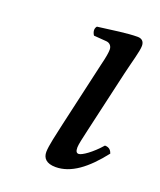

<svg xmlns="http://www.w3.org/2000/svg" viewBox="-93 -497 474 569"><g transform="rotate(20 143.5 -213.0)"><path d="M245 -320C254 -359 266 -398 266 -415C266 -429 258 -436 245 -436C213 -436 168 -429 121 -423C114 -415 116 -404 122 -395L162 -392C174 -391 180 -382 180 -372C180 -363 178 -349 171 -321L124 -115C117 -83 107 -42 107 -23C107 -4 118 10 148 10C196 10 241 -24 287 -83C284 -92 278 -100 264 -100C238 -70 209 -50 199 -50C192 -50 189 -55 189 -67C189 -76 194 -98 200 -124Z"/></g></svg>

Font: Libertinus Serif
Style: Italic
Weight: 400
Italic angle: -12°
Designer: Philipp H. Poll, Khaled Hosny
Foundry: Caleb Maclennan
Version: Version 7.050;RELEASE